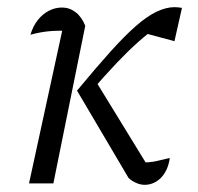

<svg xmlns="http://www.w3.org/2000/svg" viewBox="-20 -512 554 536"><path d="M61 0 161 -460 172 -426Q138 -427 114 -424.5Q90 -422 65 -415Q72 -439 85.5 -456Q99 -473 116.5 -482Q134 -491 153 -491Q174 -491 191 -478Q208 -465 218 -440L129 0ZM339 -15 195 -259 244 -291 404 -30 367 -59Q381 -58 394.5 -59Q408 -60 422 -63.5Q436 -67 454 -71Q451 -48 441 -31Q431 -14 416 -5Q401 4 384 4Q373 4 361 -1Q349 -6 339 -15ZM230 -252 195 -259Q248 -323 288 -367.5Q328 -412 359.5 -439.5Q391 -467 417.5 -479.5Q444 -492 467 -492Q472 -492 477 -491.5Q482 -491 488 -490L467 -397L378 -421L421 -439Q392 -418 365.5 -394.5Q339 -371 307 -337.5Q275 -304 230 -252Z"/></svg>

Font: Piazzolla Thin Light
Style: Italic
Weight: 300
Italic angle: -11.3°
Version: Version 2.005